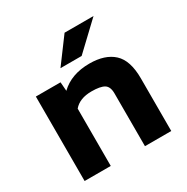

<svg xmlns="http://www.w3.org/2000/svg" viewBox="-170 -895 1012 1040"><g transform="rotate(-30 336.0 -375.0)"><path d="M64.5 0V-528.3H218.8L223.1 -472.7Q291 -538.1 404.8 -538.1Q501.5 -538.1 554 -489.7Q606.4 -441.4 606.4 -329.6V0H441.9V-330.1Q441.9 -373 417.7 -387.5Q393.6 -401.9 339.4 -401.9Q264.6 -401.9 228 -358.4V0ZM256.8 -594.7 372.1 -750H553.2L389.2 -594.7Z"/></g></svg>

Font: Bert Sans Black
Style: Regular
Weight: 900
Designer: Christian Robertson, Adam Twardoch, & Cristiano Sobral
Foundry: Google
Version: Version 12.135;January 10, 2020;FontCreator 12.0.0.2547 64-b